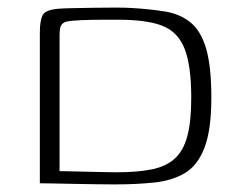

<svg xmlns="http://www.w3.org/2000/svg" viewBox="-20 -483 626 506"><path d="M537 -226Q537 -141 519 -94Q501 -47 467.5 -27Q434 -7 387 -2Q340 3 282 3Q258 3 229 2.5Q200 2 171 1.5Q142 1 119.5 0.5Q97 0 85 0V-397Q85 -428 92 -442.5Q99 -457 134 -460Q147 -461 172 -461.5Q197 -462 226 -462.5Q255 -463 282.5 -463Q310 -463 326 -462Q377 -459 416 -452.5Q455 -446 482.5 -423.5Q510 -401 523.5 -354Q537 -307 537 -226ZM137 -32Q144 -32 163.5 -31.5Q183 -31 207 -30.5Q231 -30 253 -29.5Q275 -29 287 -29Q342 -29 379.5 -36.5Q417 -44 440 -64.5Q463 -85 473.5 -123.5Q484 -162 484 -225Q484 -310 466.5 -354.5Q449 -399 408 -415Q367 -431 293 -431Q279 -431 251.5 -431Q224 -431 196.5 -430Q169 -429 155 -426Q147 -424 142 -417.5Q137 -411 137 -390Z"/></svg>

Font: Genos Thin Light
Style: Regular
Weight: 300
Version: Version 1.010